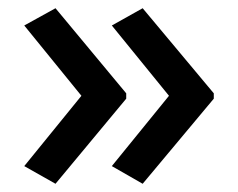

<svg xmlns="http://www.w3.org/2000/svg" viewBox="-20 -500 580 467"><path d="M500 -260 327 -53 252 -96 391 -267 252 -438 327 -480 500 -273ZM287 -260 115 -53 39 -96 178 -267 39 -438 115 -480 287 -273Z"/></svg>

Font: Noto Sans Kannada Medium
Style: Regular
Weight: 500
Designer: Jelle Bosma - Monotype Design Team
Foundry: Monotype Imaging Inc.
Version: Version 2.005; ttfautohint (v1.8.4.7-5d5b)